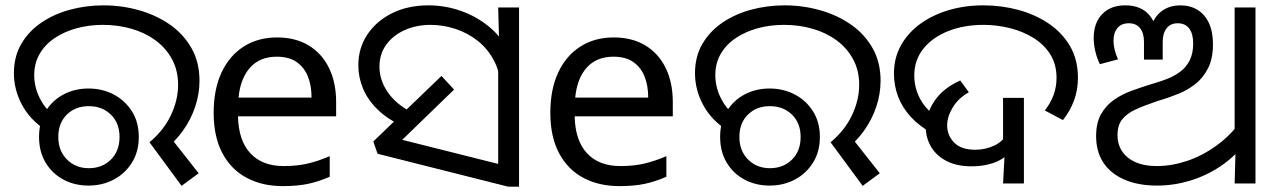

<svg xmlns="http://www.w3.org/2000/svg" viewBox="-20 -686 4777 718"><path d="M539 -154Q592 -198 619 -255Q646 -312 646 -369Q646 -423 623 -465Q600 -507 561 -535.5Q522 -564 471.5 -578.5Q421 -593 365 -593Q313 -593 267 -580.5Q221 -568 185 -544Q149 -520 128.5 -485Q108 -450 108 -405Q108 -362 127.5 -321.5Q147 -281 181 -254L153 -198Q92 -238 62 -294.5Q32 -351 32 -412Q32 -475 60 -522.5Q88 -570 135.5 -602Q183 -634 243 -650Q303 -666 367 -666Q435 -666 499 -648Q563 -630 614 -595Q665 -560 695.5 -507Q726 -454 726 -384Q726 -335 710 -287Q694 -239 664 -197Q634 -155 592 -123L608 -184L723 -38L659 9ZM311 8Q259 8 217 -14.5Q175 -37 150.5 -78Q126 -119 126 -174Q126 -229 150.5 -269.5Q175 -310 217 -332.5Q259 -355 311 -355Q363 -355 405.5 -332.5Q448 -310 473.5 -269.5Q499 -229 499 -174Q499 -119 473.5 -78Q448 -37 405.5 -14.5Q363 8 311 8ZM312 -57Q362 -57 394.5 -89Q427 -121 427 -174Q427 -226 394.5 -257.5Q362 -289 312 -289Q262 -289 230 -257.5Q198 -226 198 -174Q198 -122 230.5 -89.5Q263 -57 312 -57Z M1016 -546Q1085 -546 1134.5 -516Q1184 -486 1210.5 -431.5Q1237 -377 1237 -304V-251H870Q872 -160 916.5 -112.5Q961 -65 1041 -65Q1092 -65 1131.5 -74.5Q1171 -84 1213 -102V-25Q1172 -7 1132 1.5Q1092 10 1037 10Q961 10 902.5 -21Q844 -52 811.5 -113.5Q779 -175 779 -264Q779 -352 808.5 -415Q838 -478 891.5 -512Q945 -546 1016 -546ZM1015 -474Q952 -474 915.5 -433.5Q879 -393 872 -321H1145Q1145 -367 1131 -401Q1117 -435 1088.5 -454.5Q1060 -474 1015 -474Z M1480 -217Q1427 -242 1391 -277.5Q1355 -313 1337.5 -355Q1320 -397 1320 -442Q1320 -506 1353.5 -556.5Q1387 -607 1446 -636.5Q1505 -666 1583 -666Q1643 -666 1701.5 -646Q1760 -626 1808.5 -586.5Q1857 -547 1885.5 -487Q1914 -427 1914 -347L1853 -344Q1853 -408 1829.5 -455Q1806 -502 1767.5 -532.5Q1729 -563 1683 -578Q1637 -593 1591 -593Q1537 -593 1493.5 -573.5Q1450 -554 1424.5 -519Q1399 -484 1399 -436Q1399 -387 1429.5 -342Q1460 -297 1521 -265L1480 -217ZM1843 -482 1847 -510 1843 -658H1921V12H1880L1392 -111L1376 -157L1631 -402L1678 -351L1448 -128L1441 -174L1903 -58L1843 -6Z M2275 -546Q2344 -546 2393.5 -516Q2443 -486 2469.5 -431.5Q2496 -377 2496 -304V-251H2129Q2131 -160 2175.5 -112.5Q2220 -65 2300 -65Q2351 -65 2390.5 -74.5Q2430 -84 2472 -102V-25Q2431 -7 2391 1.5Q2351 10 2296 10Q2220 10 2161.5 -21Q2103 -52 2070.5 -113.5Q2038 -175 2038 -264Q2038 -352 2067.5 -415Q2097 -478 2150.5 -512Q2204 -546 2275 -546ZM2274 -474Q2211 -474 2174.5 -433.5Q2138 -393 2131 -321H2404Q2404 -367 2390 -401Q2376 -435 2347.5 -454.5Q2319 -474 2274 -474Z M3086 -154Q3139 -198 3166 -255Q3193 -312 3193 -369Q3193 -423 3170 -465Q3147 -507 3108 -535.5Q3069 -564 3018.5 -578.5Q2968 -593 2912 -593Q2860 -593 2814 -580.5Q2768 -568 2732 -544Q2696 -520 2675.5 -485Q2655 -450 2655 -405Q2655 -362 2674.5 -321.5Q2694 -281 2728 -254L2700 -198Q2639 -238 2609 -294.5Q2579 -351 2579 -412Q2579 -475 2607 -522.5Q2635 -570 2682.5 -602Q2730 -634 2790 -650Q2850 -666 2914 -666Q2982 -666 3046 -648Q3110 -630 3161 -595Q3212 -560 3242.5 -507Q3273 -454 3273 -384Q3273 -335 3257 -287Q3241 -239 3211 -197Q3181 -155 3139 -123L3155 -184L3270 -38L3206 9ZM2858 8Q2806 8 2764 -14.5Q2722 -37 2697.5 -78Q2673 -119 2673 -174Q2673 -229 2697.5 -269.5Q2722 -310 2764 -332.5Q2806 -355 2858 -355Q2910 -355 2952.5 -332.5Q2995 -310 3020.5 -269.5Q3046 -229 3046 -174Q3046 -119 3020.5 -78Q2995 -37 2952.5 -14.5Q2910 8 2858 8ZM2859 -57Q2909 -57 2941.5 -89Q2974 -121 2974 -174Q2974 -226 2941.5 -257.5Q2909 -289 2859 -289Q2809 -289 2777 -257.5Q2745 -226 2745 -174Q2745 -122 2777.5 -89.5Q2810 -57 2859 -57Z M3614 -64Q3557 -64 3518.5 -84.5Q3480 -105 3461 -138.5Q3442 -172 3442 -210Q3442 -259 3474 -307.5Q3506 -356 3571 -385L3603 -341Q3564 -319 3543 -284.5Q3522 -250 3522 -217Q3522 -180 3548 -153Q3574 -126 3627 -126Q3666 -126 3700 -142.5Q3734 -159 3751 -195L3795 -177Q3782 -139 3755.5 -113.5Q3729 -88 3693 -76Q3657 -64 3614 -64ZM3738 -130 3731 -143V-320H3809V0H3731ZM3465 -188Q3417 -215 3385.5 -249.5Q3354 -284 3338.5 -325Q3323 -366 3323 -411Q3323 -469 3349 -516Q3375 -563 3421 -596.5Q3467 -630 3527.5 -648Q3588 -666 3658 -666Q3725 -666 3788 -649Q3851 -632 3901.5 -598Q3952 -564 3981.5 -513.5Q4011 -463 4011 -395Q4011 -350 3996.5 -310.5Q3982 -271 3955 -237L3887 -273Q3908 -299 3919.5 -329.5Q3931 -360 3931 -395Q3931 -445 3908 -482Q3885 -519 3846 -543.5Q3807 -568 3758 -580.5Q3709 -593 3658 -593Q3585 -593 3526.5 -570Q3468 -547 3433.5 -504.5Q3399 -462 3399 -403Q3399 -372 3409.5 -342Q3420 -312 3440.5 -287Q3461 -262 3491 -244L3465 -188Z M4307 8Q4236 8 4184.5 -14.5Q4133 -37 4106 -78Q4079 -119 4079 -177Q4079 -227 4098 -260Q4117 -293 4147 -313.5Q4177 -334 4211.5 -346.5Q4246 -359 4278 -369L4301 -376Q4325 -383 4349.5 -393Q4374 -403 4395 -419Q4416 -435 4429 -460.5Q4442 -486 4442 -524Q4442 -560 4427 -579.5Q4412 -599 4384 -599Q4357 -599 4342.5 -580Q4328 -561 4328 -529V-463H4258V-530Q4258 -562 4243.5 -580.5Q4229 -599 4201 -599Q4174 -599 4159 -581.5Q4144 -564 4144 -533Q4144 -519 4148 -501.5Q4152 -484 4161 -464L4093 -446Q4081 -471 4075.5 -496.5Q4070 -522 4070 -544Q4070 -600 4101.5 -633Q4133 -666 4188 -666Q4247 -666 4278 -629.5Q4309 -593 4309 -534H4278Q4278 -575 4292 -604.5Q4306 -634 4332.5 -650Q4359 -666 4394 -666Q4431 -666 4458.5 -649Q4486 -632 4501 -599.5Q4516 -567 4516 -521Q4516 -466 4497 -429.5Q4478 -393 4448.5 -370.5Q4419 -348 4387.5 -335.5Q4356 -323 4331 -315L4311 -309Q4260 -292 4226.5 -276.5Q4193 -261 4176 -239Q4159 -217 4159 -181Q4159 -128 4198 -96.5Q4237 -65 4306 -65Q4361 -65 4418.5 -84Q4476 -103 4530.5 -142.5Q4585 -182 4627 -242L4632 -146Q4594 -97 4541.5 -62.5Q4489 -28 4429 -10Q4369 8 4307 8ZM4601 -143 4597 -175V-658H4675V0H4597Z"/></svg>

Font: loriya05
Style: Book
Weight: 400
Designer: Jelle Bosma - Monotype Design Team
Foundry: Monotype Imaging Inc.
Version: Version 2.003